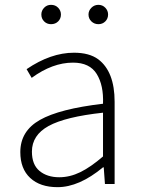

<svg xmlns="http://www.w3.org/2000/svg" viewBox="-20 -761 582 794"><path d="M64 -132Q64 -219 145 -265Q226 -311 406 -332Q409 -408 380 -455Q351 -502 282 -502Q197 -502 111 -439L90 -475Q190 -543 286 -543Q349 -543 386 -516Q454 -465 454 -340V0H414L409 -69H406Q307 13 218 13Q146 13 105 -25Q64 -63 64 -132ZM406 -114V-295Q250 -278 181 -240Q112 -202 112 -134Q112 -80 143.5 -54Q175 -28 225 -28Q269 -28 312 -49Q355 -70 406 -114ZM151 -701Q151 -717 162.5 -729Q174 -741 191 -741Q209 -741 220.5 -729Q232 -717 232 -701Q232 -684 220.5 -672.5Q209 -661 191 -661Q174 -661 162.5 -672.5Q151 -684 151 -701ZM346 -701Q346 -717 358 -729Q370 -741 387 -741Q404 -741 415.5 -729Q427 -717 427 -701Q427 -684 415.5 -672.5Q404 -661 387 -661Q370 -661 358 -672.5Q346 -684 346 -701Z"/></svg>

Font: Merged Yaku Han JP ExtraLight
Style: Regular
Weight: 250
Designer: Ryoko NISHIZUKA 西塚涼子 (kana, bopomofo & ideographs); Paul D. Hunt (Latin, Greek & Cyrillic); Sandoll Communications 산돌커뮤니
Foundry: Adobe
Version: Version 2.004